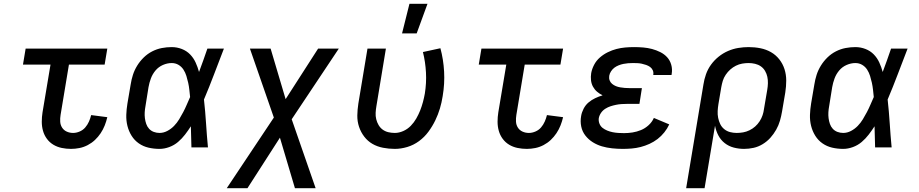

<svg xmlns="http://www.w3.org/2000/svg" viewBox="-20 -776 4840 1011"><path d="M354 8Q329 8 305 3Q281 -2 261 -14Q241 -26 227 -45Q213 -64 206.5 -87Q200 -110 200 -135Q200 -160 204 -185L246 -436H101L115 -520H545L531 -436H343L299 -171Q296 -153 297 -135.5Q298 -118 307 -104Q316 -90 331.5 -83Q347 -76 365 -76Q382 -76 399.5 -83.5Q417 -91 429 -105Q441 -119 448.5 -136Q456 -153 460 -170L545 -159Q540 -137 531.5 -115.5Q523 -94 510 -74.5Q497 -55 480 -39Q463 -23 442 -12Q421 -1 398.5 3.5Q376 8 354 8Z M820 8Q790 8 762 1.5Q734 -5 711 -21Q688 -37 673 -61Q658 -85 651 -113Q644 -141 645 -171Q646 -201 651 -231L668 -331Q672 -357 680 -382Q688 -407 702.5 -430.5Q717 -454 737 -473.5Q757 -493 781.5 -505.5Q806 -518 832 -523Q858 -528 884 -528Q912 -528 937.5 -518Q963 -508 981 -489.5Q999 -471 1010 -447Q1021 -423 1028 -397Q1040 -428 1050.5 -458.5Q1061 -489 1072 -520H1159Q1133 -453 1107.5 -385.5Q1082 -318 1054 -252Q1061 -189 1065 -126Q1069 -63 1075 0H988Q987 -28 986.5 -56Q986 -84 985 -111Q971 -89 954.5 -67.5Q938 -46 917.5 -28.5Q897 -11 871 -1.5Q845 8 820 8ZM820 -76Q841 -76 861 -86.5Q881 -97 896.5 -113Q912 -129 923.5 -148Q935 -167 945 -186Q955 -205 963.5 -225Q972 -245 981 -265Q979 -284 977 -303Q975 -322 971 -340Q967 -358 961.5 -376Q956 -394 946 -409.5Q936 -425 920 -434.5Q904 -444 884 -444Q861 -444 838 -434Q815 -424 799 -405Q783 -386 774.5 -363Q766 -340 762 -317L746 -217Q743 -201 742 -185Q741 -169 743 -153.5Q745 -138 750 -123.5Q755 -109 765 -98Q775 -87 789.5 -81.5Q804 -76 820 -76Z M1642 215H1533L1454 -51L1283 215H1174L1422 -157L1296 -520H1405L1484 -254L1655 -520H1764L1516 -148Z M2059 8Q2027 8 1996.5 2Q1966 -4 1941 -18.5Q1916 -33 1898 -56.5Q1880 -80 1870.5 -108.5Q1861 -137 1861.5 -168Q1862 -199 1867 -231L1915 -520H2012L1962 -217Q1959 -200 1958 -182.5Q1957 -165 1961 -148.5Q1965 -132 1973.5 -117.5Q1982 -103 1995 -93.5Q2008 -84 2024.5 -80Q2041 -76 2059 -76Q2081 -76 2103.5 -86Q2126 -96 2143 -113.5Q2160 -131 2172 -152Q2184 -173 2192.5 -194.5Q2201 -216 2207 -238.5Q2213 -261 2217 -283Q2226 -339 2223 -394.5Q2220 -450 2207 -502L2299 -522Q2315 -463 2318.5 -399Q2322 -335 2311 -270Q2306 -237 2296.5 -205Q2287 -173 2272 -142Q2257 -111 2236 -82.5Q2215 -54 2186.5 -33Q2158 -12 2124.5 -2Q2091 8 2059 8ZM2097 -600 2136 -756H2231L2174 -600Z M2754 8Q2729 8 2705 3Q2681 -2 2661 -14Q2641 -26 2627 -45Q2613 -64 2606.5 -87Q2600 -110 2600 -135Q2600 -160 2604 -185L2646 -436H2501L2515 -520H2945L2931 -436H2743L2699 -171Q2696 -153 2697 -135.5Q2698 -118 2707 -104Q2716 -90 2731.5 -83Q2747 -76 2765 -76Q2782 -76 2799.5 -83.5Q2817 -91 2829 -105Q2841 -119 2848.5 -136Q2856 -153 2860 -170L2945 -159Q2940 -137 2931.5 -115.5Q2923 -94 2910 -74.5Q2897 -55 2880 -39Q2863 -23 2842 -12Q2821 -1 2798.5 3.5Q2776 8 2754 8Z M3259 8Q3231 8 3203 5Q3175 2 3149.5 -5.5Q3124 -13 3101.5 -27Q3079 -41 3062.5 -62Q3046 -83 3040.5 -110Q3035 -137 3040 -165Q3043 -184 3053 -203.5Q3063 -223 3079 -236.5Q3095 -250 3114 -259Q3133 -268 3153 -274Q3137 -282 3124 -293Q3111 -304 3102.5 -319.5Q3094 -335 3092 -353.5Q3090 -372 3093 -391Q3097 -413 3108.5 -435Q3120 -457 3139 -473.5Q3158 -490 3180.5 -501Q3203 -512 3226 -518Q3249 -524 3272.5 -526Q3296 -528 3319 -528Q3343 -528 3367 -526Q3391 -524 3413.5 -518Q3436 -512 3457 -501.5Q3478 -491 3493 -474.5Q3508 -458 3514.5 -435Q3521 -412 3517 -388L3516 -381H3420V-383Q3422 -396 3417 -406.5Q3412 -417 3403 -423.5Q3394 -430 3382.5 -434Q3371 -438 3359.5 -440.5Q3348 -443 3336 -443.5Q3324 -444 3312 -444Q3299 -444 3287 -443Q3275 -442 3262.5 -439.5Q3250 -437 3237.5 -432Q3225 -427 3215 -419.5Q3205 -412 3197.5 -400.5Q3190 -389 3188 -377Q3186 -364 3190 -353Q3194 -342 3203 -334.5Q3212 -327 3223 -322.5Q3234 -318 3246 -316Q3258 -314 3270 -313Q3282 -312 3295 -312H3360L3347 -229H3282Q3268 -229 3253 -228Q3238 -227 3223.5 -224Q3209 -221 3195 -216.5Q3181 -212 3167.5 -203.5Q3154 -195 3145 -182Q3136 -169 3133 -154Q3131 -139 3136.5 -125Q3142 -111 3153 -102.5Q3164 -94 3177.5 -88.5Q3191 -83 3205.5 -80Q3220 -77 3235.5 -76Q3251 -75 3266 -75Q3288 -75 3310.5 -78.5Q3333 -82 3355 -91Q3377 -100 3395.5 -117Q3414 -134 3423 -155L3504 -121Q3494 -99 3478 -79Q3462 -59 3442.5 -44Q3423 -29 3400 -18.5Q3377 -8 3353.5 -2Q3330 4 3306 6Q3282 8 3259 8Z M3690 215H3593L3684 -331Q3688 -358 3697.5 -385Q3707 -412 3724 -435.5Q3741 -459 3764 -477.5Q3787 -496 3813.5 -507.5Q3840 -519 3867.5 -523.5Q3895 -528 3922 -528Q3954 -528 3984 -522Q4014 -516 4039.5 -501.5Q4065 -487 4083.5 -463.5Q4102 -440 4111 -411.5Q4120 -383 4120 -352Q4120 -321 4115 -289L4098 -189Q4094 -165 4087 -140.5Q4080 -116 4067 -93Q4054 -70 4036.5 -50.5Q4019 -31 3996 -17Q3973 -3 3948 2.5Q3923 8 3898 8Q3870 8 3843.5 1Q3817 -6 3796 -22.5Q3775 -39 3762.5 -63Q3750 -87 3745 -114ZM3859 -76Q3876 -76 3893 -79Q3910 -82 3926.5 -90Q3943 -98 3956.5 -110Q3970 -122 3980 -137.5Q3990 -153 3995.5 -169.5Q4001 -186 4003 -203L4020 -303Q4023 -320 4023.5 -337.5Q4024 -355 4020.5 -371.5Q4017 -388 4008.5 -402.5Q4000 -417 3986.5 -426.5Q3973 -436 3956 -440Q3939 -444 3922 -444Q3905 -444 3888 -441Q3871 -438 3855 -430Q3839 -422 3825.5 -410Q3812 -398 3801.5 -382.5Q3791 -367 3786 -350.5Q3781 -334 3778 -317L3763 -228Q3760 -210 3759 -191.5Q3758 -173 3761.5 -155.5Q3765 -138 3772.5 -122.5Q3780 -107 3793.5 -96Q3807 -85 3824 -80.5Q3841 -76 3859 -76Z M4420 8Q4390 8 4362 1.5Q4334 -5 4311 -21Q4288 -37 4273 -61Q4258 -85 4251 -113Q4244 -141 4245 -171Q4246 -201 4251 -231L4268 -331Q4272 -357 4280 -382Q4288 -407 4302.5 -430.5Q4317 -454 4337 -473.5Q4357 -493 4381.5 -505.5Q4406 -518 4432 -523Q4458 -528 4484 -528Q4512 -528 4537.5 -518Q4563 -508 4581 -489.5Q4599 -471 4610 -447Q4621 -423 4628 -397Q4640 -428 4650.5 -458.5Q4661 -489 4672 -520H4759Q4733 -453 4707.5 -385.5Q4682 -318 4654 -252Q4661 -189 4665 -126Q4669 -63 4675 0H4588Q4587 -28 4586.5 -56Q4586 -84 4585 -111Q4571 -89 4554.5 -67.5Q4538 -46 4517.5 -28.5Q4497 -11 4471 -1.5Q4445 8 4420 8ZM4420 -76Q4441 -76 4461 -86.5Q4481 -97 4496.5 -113Q4512 -129 4523.5 -148Q4535 -167 4545 -186Q4555 -205 4563.5 -225Q4572 -245 4581 -265Q4579 -284 4577 -303Q4575 -322 4571 -340Q4567 -358 4561.5 -376Q4556 -394 4546 -409.5Q4536 -425 4520 -434.5Q4504 -444 4484 -444Q4461 -444 4438 -434Q4415 -424 4399 -405Q4383 -386 4374.5 -363Q4366 -340 4362 -317L4346 -217Q4343 -201 4342 -185Q4341 -169 4343 -153.5Q4345 -138 4350 -123.5Q4355 -109 4365 -98Q4375 -87 4389.5 -81.5Q4404 -76 4420 -76Z"/></svg>

Font: Iosevka Medium Extended
Style: Italic
Weight: 500
Width: 7
Italic angle: -9°
Monospace: yes
Designer: Belleve Invis
Foundry: Belleve Invis
Version: Version 32.5.0; ttfautohint (v1.8.4)